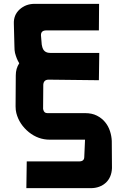

<svg xmlns="http://www.w3.org/2000/svg" viewBox="-20 -886 652 998"><path d="M204 -320 205 -316Q209 -298 226 -298H422Q458 -298 483.5 -285Q509 -272 526 -251.5Q543 -231 551.5 -205Q560 -179 561 -153L562 -12Q560 35 531 63Q499 92 452 92H117L119 -47H391Q418 -47 418 -70L422 -160H238Q179 -160 130 -199Q80 -240 65 -298Q61 -313 61 -333L62 -494Q62 -530 80 -557Q66 -580 58 -611Q55 -624 55 -645L52 -762Q50 -808 82 -837Q114 -866 160 -866H495L494 -728H221Q192 -728 193 -702L197 -654L199 -645Q206 -611 241 -611H496L494 -469L233 -472Q207 -472 205 -446Z"/></svg>

Font: Covid19
Style: Regular
Weight: 400
Designer: Peter Wiegel
Foundry: (c) CAT - Ing. Peter Wiegel.  for Rudolf Maass + Partner GmbH
Version: Version 001.000